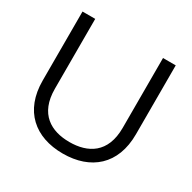

<svg xmlns="http://www.w3.org/2000/svg" viewBox="-152 -821 980 981"><g transform="rotate(30 338.0 -330.5)"><path d="M63 -670V-263C63 -85 174 9 338 9C502 9 613 -85 613 -263V-670H538V-258C538 -109 446 -59 338 -59C230 -59 138 -109 138 -258V-670Z"/></g></svg>

Font: LT Wave Text Light
Style: Regular
Weight: 300
Designer: Daniel Lyons
Version: Version 2.5 (Glyphs App)